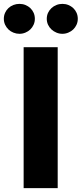

<svg xmlns="http://www.w3.org/2000/svg" viewBox="-67 -971 422 991"><path d="M55 0V-727.3H230.8V0ZM-47.2 -873.9Q-47.2 -890.6 -40.8 -904.8Q-34.4 -919 -23.4 -929.3Q-12.4 -939.6 2.3 -945.3Q17 -951 33.4 -951Q50.1 -951 64.5 -945.1Q78.8 -939.3 89.7 -929Q100.5 -918.7 106.7 -904.7Q112.9 -890.6 112.9 -873.9Q112.9 -857.6 106.5 -843.4Q100.1 -829.2 89.3 -818.9Q78.5 -808.6 63.9 -802.6Q49.4 -796.5 33.4 -796.5Q17.4 -796.5 2.7 -802.4Q-12.1 -808.2 -23.1 -818.7Q-34.1 -829.2 -40.7 -843.4Q-47.2 -857.6 -47.2 -873.9ZM174.4 -873.9Q174.4 -890.6 180.9 -904.7Q187.5 -918.7 198.5 -929Q209.5 -939.3 224.1 -945.1Q238.6 -951 255 -951Q271.7 -951 286 -945.1Q300.4 -939.3 311.3 -929Q322.1 -918.7 328.3 -904.7Q334.5 -890.6 334.5 -873.9Q334.5 -857.6 328.1 -843.4Q321.7 -829.2 310.9 -818.9Q300.1 -808.6 285.5 -802.6Q271 -796.5 255 -796.5Q239 -796.5 224.4 -802.6Q209.9 -808.6 198.7 -818.9Q187.5 -829.2 180.9 -843.4Q174.4 -857.6 174.4 -873.9Z"/></svg>

Font: Inter P Extra Bold
Style: Regular
Weight: 800
Designer: Rasmus Andersson
Foundry: rsms
Version: Version 3.018;git-588b23468